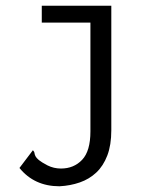

<svg xmlns="http://www.w3.org/2000/svg" viewBox="-20 -477 540 671"><path d="M126 -457H369V-22Q369 30 355 66.5Q341 103 316.5 126Q292 149 259 160.5Q226 172 188 174Q100 174 48 110L95 48Q100 53 100.5 58Q101 63 104 69Q107 75 116 82.5Q125 90 146 101Q168 112 193 112Q238 112 267 81.5Q296 51 296 -18V-398H126Z"/></svg>

Font: Inconsolata
Style: Regular
Weight: 400
Designer: Raph Levien, Kirill Tkachev
Foundry: Cyreal
Version: Version 1.013